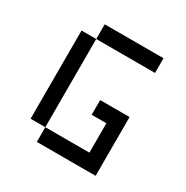

<svg xmlns="http://www.w3.org/2000/svg" viewBox="-123 -603 684 707"><g transform="rotate(30 219.0 -250.0)"><path d="M125 -500V-437.5H375V-500ZM125 -437.5H62.5V-62.5H125ZM125 -62.5V0H375V-250H250V-187.5H312.5V-62.5Z"/></g></svg>

Font: Medodica
Style: Regular
Weight: 400
Version: Version 001.000